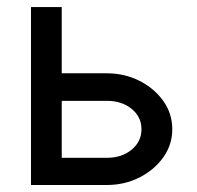

<svg xmlns="http://www.w3.org/2000/svg" viewBox="-20 -528 561 548"><path d="M156.2 -77.6V-240.2H285.2Q327.6 -240.2 355.7 -217.3Q383.8 -194.3 383.8 -159.2Q383.8 -124 355.7 -100.8Q327.6 -77.6 285.2 -77.6ZM68.4 -507.8V0H285.2Q335 0 377.4 -21.2Q419.9 -42.5 445.8 -78.6Q471.7 -114.7 471.7 -159.2Q471.7 -204.1 445.8 -240.2Q419.9 -276.4 377.4 -297.6Q335 -318.8 285.2 -318.8H156.2V-507.8Z"/></svg>

Font: Giphurs SC
Style: Regular
Weight: 400
Version: Version 0.920